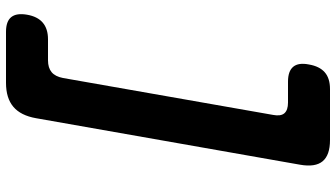

<svg xmlns="http://www.w3.org/2000/svg" viewBox="-260 -670 1120 640"><g transform="rotate(90 300.0 -350.0)"><path d="M256 190H86Q51 190 37 172.5Q23 155 29 120Q35 85 55.5 67.5Q76 50 111 50H181Q206 50 220.5 38Q235 26 240 0L363 -700Q368 -726 357.5 -738Q347 -750 322 -750H252Q217 -750 202.5 -767.5Q188 -785 195 -820Q201 -855 221 -872.5Q241 -890 277 -890H447Q497 -890 517.5 -865.5Q538 -841 529 -790L374 90Q365 141 336 165.5Q307 190 256 190Z"/></g></svg>

Font: Maple Mono ExtraBold
Style: Italic
Weight: 800
Italic angle: -10°
Monospace: yes
Designer: subframe7536
Version: Version 7.200